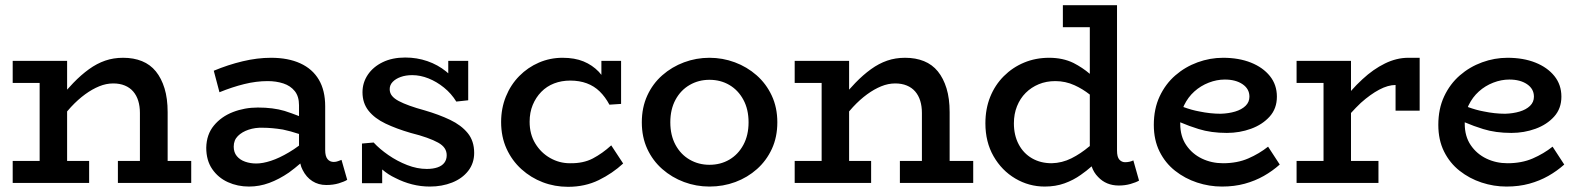

<svg xmlns="http://www.w3.org/2000/svg" viewBox="-20 -706 6093 741"><path d="M29 0V-85H133V-386H29V-471H239V-360Q251 -373 263 -386Q293 -417 323.5 -439Q354 -461 386 -472Q418 -483 455 -483Q496 -483 528 -470Q560 -457 581.5 -430.5Q603 -404 615 -365Q627 -326 627 -273V-85H718V0H435V-85H520V-270Q520 -296 513.5 -317Q507 -338 494 -353Q481 -368 461.5 -376Q442 -384 417 -384Q390 -384 363 -373Q336 -362 308.5 -342Q281 -322 254 -293Q247 -285 239 -276V-85H324V0Z M1239 8Q1209 8 1185.5 -7Q1162 -22 1148 -50Q1142 -61 1139 -75Q1117 -56 1095 -40Q1057 -14 1019 0Q981 14 941 14Q897 14 859.5 -3Q822 -20 799 -53.5Q776 -87 776 -136Q777 -187 805.5 -221.5Q834 -256 879 -273.5Q924 -291 975 -291Q1034 -291 1078 -278Q1106 -269 1134 -258V-300Q1134 -334 1117.5 -354.5Q1101 -375 1073.5 -384Q1046 -393 1013 -393Q969 -393 922.5 -381.5Q876 -370 827 -350L805 -433Q860 -456 916.5 -469.5Q973 -483 1026 -483Q1092 -483 1139 -461.5Q1186 -440 1210.5 -398.5Q1235 -357 1235 -296V-127Q1235 -103 1244 -92Q1253 -81 1268 -81Q1277 -81 1284.5 -84Q1292 -87 1298 -89L1320 -12Q1309 -5 1287.5 1.5Q1266 8 1239 8ZM1134 -189Q1101 -200 1072 -206Q1029 -213 994 -213Q965 -214 939.5 -205.5Q914 -197 898 -181Q882 -165 882 -140Q882 -118 894 -103.5Q906 -89 926 -82Q946 -75 969 -75Q994 -75 1026 -85.5Q1058 -96 1095 -118Q1114 -129 1134 -144Z M1639 14Q1604 14 1570.5 5.5Q1537 -3 1506 -19Q1478 -32 1455 -52V1H1377V-152L1422 -156Q1445 -131 1479 -107.5Q1513 -84 1551.5 -69Q1590 -54 1627 -54Q1651 -54 1668.5 -60Q1686 -66 1695 -78Q1704 -90 1704 -107Q1704 -122 1696 -134Q1688 -146 1671 -155.5Q1654 -165 1627.5 -174.5Q1601 -184 1565 -193Q1510 -209 1468 -229Q1426 -249 1402.5 -278.5Q1379 -308 1379 -350Q1379 -387 1399.5 -417.5Q1420 -448 1457 -466Q1494 -484 1544 -484Q1589 -484 1629.5 -470Q1670 -456 1702 -430Q1706 -426 1710 -423V-471H1787V-319L1741 -314Q1722 -345 1693.5 -368Q1665 -391 1633.5 -403.5Q1602 -416 1571 -416Q1546 -416 1526.5 -409Q1507 -402 1495.5 -390Q1484 -378 1484 -362Q1484 -347 1493 -336Q1502 -325 1519 -316Q1536 -307 1561 -298Q1586 -289 1619 -280Q1674 -264 1717 -243.5Q1760 -223 1785 -192.5Q1810 -162 1810 -116Q1810 -76 1787 -46.5Q1764 -17 1725 -1.5Q1686 14 1639 14Z M2172 15Q2121 15 2075 -2.5Q2029 -20 1992.5 -53Q1956 -86 1935 -132Q1914 -178 1914 -235Q1914 -288 1932.5 -333.5Q1951 -379 1984 -412.5Q2017 -446 2060 -464.5Q2103 -483 2151 -483Q2198 -483 2232 -469Q2266 -455 2291 -429Q2296 -423 2301 -417V-471H2377V-305L2332 -302Q2316 -332 2294.5 -353Q2273 -374 2244.5 -384.5Q2216 -395 2181 -395Q2147 -395 2118.5 -384Q2090 -373 2069 -351.5Q2048 -330 2036 -301Q2024 -272 2024 -236Q2024 -188 2046 -152Q2068 -116 2103.5 -96Q2139 -76 2179 -76Q2231 -75 2268 -94.5Q2305 -114 2339 -145L2385 -75Q2344 -37 2291 -11Q2238 15 2172 15Z M2718 14Q2667 14 2620 -3.5Q2573 -21 2536 -53.5Q2499 -86 2478 -131.5Q2457 -177 2457 -234Q2457 -291 2478 -337Q2499 -383 2536 -415.5Q2573 -448 2620 -465.5Q2667 -483 2718 -483Q2769 -483 2816 -465.5Q2863 -448 2900 -415.5Q2937 -383 2958.5 -337Q2980 -291 2980 -234Q2980 -177 2959 -131.5Q2938 -86 2901.5 -53.5Q2865 -21 2818 -3.5Q2771 14 2718 14ZM2718 -70Q2761 -70 2795 -90Q2829 -110 2849 -147Q2869 -184 2869 -234Q2869 -284 2849 -321Q2829 -358 2795 -378Q2761 -398 2718 -398Q2676 -398 2641.5 -378Q2607 -358 2587 -321Q2567 -284 2567 -234Q2567 -184 2587 -147Q2607 -110 2641.5 -90Q2676 -70 2718 -70Z M3047 0V-85H3151V-386H3047V-471H3257V-360Q3269 -373 3281 -386Q3311 -417 3341.5 -439Q3372 -461 3404 -472Q3436 -483 3473 -483Q3514 -483 3546 -470Q3578 -457 3599.5 -430.5Q3621 -404 3633 -365Q3645 -326 3645 -273V-85H3736V0H3453V-85H3538V-270Q3538 -296 3531.5 -317Q3525 -338 3512 -353Q3499 -368 3479.5 -376Q3460 -384 3435 -384Q3408 -384 3381 -373Q3354 -362 3326.5 -342Q3299 -322 3272 -293Q3265 -285 3257 -276V-85H3342V0Z M4012 14Q3951 14 3898.5 -17Q3846 -48 3814.5 -103Q3783 -158 3783 -230Q3783 -286 3801.5 -332Q3820 -378 3854 -412Q3888 -446 3932.5 -464.5Q3977 -483 4029 -483Q4082 -483 4123 -463Q4158 -445 4186 -421V-601H4082V-686H4291V-125Q4291 -100 4300 -90Q4309 -80 4322 -80Q4332 -80 4340 -82Q4348 -84 4354 -87L4376 -9Q4364 -2 4343 4Q4322 10 4298 10Q4249 10 4218 -23Q4201 -40 4193 -64Q4174 -47 4151 -31Q4123 -11 4088.5 1.5Q4054 14 4012 14ZM4186 -341Q4158 -363 4127 -377Q4092 -393 4053 -393Q4018 -393 3989 -381Q3960 -369 3938.5 -347.5Q3917 -326 3905 -296Q3893 -266 3893 -230Q3893 -184 3911.5 -149Q3930 -114 3963 -95Q3996 -76 4039 -76Q4079 -77 4115 -95Q4151 -113 4184 -141Q4185 -141 4186 -142Z M4696 14Q4647 14 4600 -1.5Q4553 -17 4515 -47Q4477 -77 4455 -121.5Q4433 -166 4433 -224Q4433 -286 4455.5 -334Q4478 -382 4516 -415Q4554 -448 4602 -465.5Q4650 -483 4700 -483Q4761 -483 4807.5 -464.5Q4854 -446 4881 -412.5Q4908 -379 4908 -333Q4908 -287 4880 -256Q4852 -225 4808 -209Q4764 -193 4715 -193Q4654 -193 4606 -208Q4570 -219 4535 -234Q4535 -231 4535 -228Q4535 -180 4558 -146Q4581 -112 4618.5 -94Q4656 -76 4700 -76Q4755 -76 4797.5 -94.5Q4840 -113 4874 -140L4919 -71Q4891 -46 4857.5 -27Q4824 -8 4784 3Q4744 14 4696 14ZM4547 -293Q4580 -281 4608 -276Q4651 -267 4691 -267Q4722 -268 4747 -275.5Q4772 -283 4787 -297.5Q4802 -312 4802 -333Q4802 -363 4775.5 -381Q4749 -399 4707 -399Q4676 -399 4645 -387Q4614 -375 4589.5 -353Q4565 -331 4550 -300Q4548 -296 4547 -293Z M4984 0V-85H5088V-386H4984V-471H5194V-355Q5215 -379 5238 -400Q5280 -439 5325 -461Q5370 -483 5415 -483H5459V-279H5366V-378Q5337 -378 5303 -360Q5269 -342 5232 -309Q5213 -291 5194 -270V-85H5300V0Z M5794 14Q5745 14 5698 -1.5Q5651 -17 5613 -47Q5575 -77 5553 -121.5Q5531 -166 5531 -224Q5531 -286 5553.5 -334Q5576 -382 5614 -415Q5652 -448 5700 -465.5Q5748 -483 5798 -483Q5859 -483 5905.5 -464.5Q5952 -446 5979 -412.5Q6006 -379 6006 -333Q6006 -287 5978 -256Q5950 -225 5906 -209Q5862 -193 5813 -193Q5752 -193 5704 -208Q5668 -219 5633 -234Q5633 -231 5633 -228Q5633 -180 5656 -146Q5679 -112 5716.5 -94Q5754 -76 5798 -76Q5853 -76 5895.5 -94.5Q5938 -113 5972 -140L6017 -71Q5989 -46 5955.5 -27Q5922 -8 5882 3Q5842 14 5794 14ZM5645 -293Q5678 -281 5706 -276Q5749 -267 5789 -267Q5820 -268 5845 -275.5Q5870 -283 5885 -297.5Q5900 -312 5900 -333Q5900 -363 5873.5 -381Q5847 -399 5805 -399Q5774 -399 5743 -387Q5712 -375 5687.5 -353Q5663 -331 5648 -300Q5646 -296 5645 -293Z"/></svg>

Font: BioRhyme ExtraBold Medium
Style: Regular
Weight: 500
Version: Version 1.600;gftools[0.9.33]